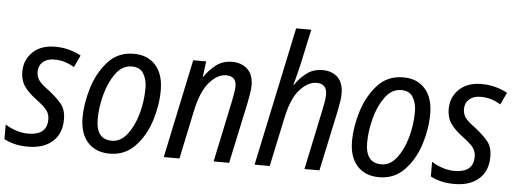

<svg xmlns="http://www.w3.org/2000/svg" viewBox="-53 -898 2811 1047"><g transform="rotate(5 1352.5 -375.0)"><path d="M128 10Q213 10 262 -33.5Q311 -77 311 -155Q311 -208 285.5 -239Q260 -270 214 -306Q173 -335 159 -355.5Q145 -376 145 -402Q145 -435 168 -455.5Q191 -476 230 -476Q263 -476 290.5 -467Q318 -458 340 -444L371 -510Q345 -525 308.5 -535.5Q272 -546 229 -546Q152 -546 107 -503Q62 -460 62 -394Q62 -348 85 -315Q108 -282 153 -249Q196 -217 211 -196.5Q226 -176 226 -147Q226 -61 122 -61Q88 -61 53.5 -73Q19 -85 -3 -100V-20Q20 -7 53 1.5Q86 10 128 10Z M575 9Q658 9 713.5 -49Q769 -107 796 -192Q823 -277 823 -359Q823 -447 779.5 -496Q736 -545 660 -545Q573 -545 518 -483.5Q463 -422 437 -336Q411 -250 411 -175Q411 -88 454.5 -39.5Q498 9 575 9ZM581 -62Q494 -62 494 -173Q494 -237 512.5 -307Q531 -377 567 -426Q603 -475 655 -475Q700 -475 719.5 -442.5Q739 -410 739 -365Q739 -290 719 -220.5Q699 -151 663.5 -106.5Q628 -62 581 -62Z M871 2H957L1012 -259Q1035 -370 1079.5 -421Q1124 -472 1171 -472Q1227 -472 1227 -417Q1227 -400 1223 -379Q1219 -358 1215 -335L1144 2H1229L1301 -335Q1305 -357 1309.5 -382.5Q1314 -408 1314 -430Q1314 -488 1281.5 -518Q1249 -548 1197 -548Q1146 -548 1109 -519Q1072 -490 1047 -452H1045L1056 -538H985Z M1368 0H1451L1507 -264Q1530 -376 1575 -425Q1620 -474 1666 -474Q1723 -474 1723 -415Q1723 -398 1719.5 -377Q1716 -356 1711 -332L1641 0H1723L1794 -332Q1799 -357 1803 -381.5Q1807 -406 1807 -426Q1807 -485 1776.5 -515.5Q1746 -546 1693 -546Q1642 -546 1605.5 -518Q1569 -490 1544 -452H1541Q1557 -510 1569 -562L1612 -760H1529Z M2050 9Q2133 9 2188.5 -49Q2244 -107 2271 -192Q2298 -277 2298 -359Q2298 -447 2254.5 -496Q2211 -545 2135 -545Q2048 -545 1993 -483.5Q1938 -422 1912 -336Q1886 -250 1886 -175Q1886 -88 1929.5 -39.5Q1973 9 2050 9ZM2056 -62Q1969 -62 1969 -173Q1969 -237 1987.5 -307Q2006 -377 2042 -426Q2078 -475 2130 -475Q2175 -475 2194.5 -442.5Q2214 -410 2214 -365Q2214 -290 2194 -220.5Q2174 -151 2138.5 -106.5Q2103 -62 2056 -62Z M2462 10Q2547 10 2596 -33.5Q2645 -77 2645 -155Q2645 -208 2619.5 -239Q2594 -270 2548 -306Q2507 -335 2493 -355.5Q2479 -376 2479 -402Q2479 -435 2502 -455.5Q2525 -476 2564 -476Q2597 -476 2624.5 -467Q2652 -458 2674 -444L2705 -510Q2679 -525 2642.5 -535.5Q2606 -546 2563 -546Q2486 -546 2441 -503Q2396 -460 2396 -394Q2396 -348 2419 -315Q2442 -282 2487 -249Q2530 -217 2545 -196.5Q2560 -176 2560 -147Q2560 -61 2456 -61Q2422 -61 2387.5 -73Q2353 -85 2331 -100V-20Q2354 -7 2387 1.5Q2420 10 2462 10Z"/></g></svg>

Font: Noto Sans UI SemiCondensed
Style: Italic
Weight: 400
Width: 4
Italic angle: -12°
Designer: Monotype Design Team
Foundry: Monotype Imaging Inc.
Version: Version 1.901